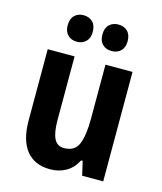

<svg xmlns="http://www.w3.org/2000/svg" viewBox="-113 -832 780 925"><g transform="rotate(15 276.5 -369.5)"><path d="M487 -546V0H382L366 -70H358Q338 -30 303 -10Q268 10 224 10Q146 10 105 -41.5Q64 -93 64 -191V-546H198V-228Q198 -167 213 -136.5Q228 -106 262 -106Q316 -106 334 -149.5Q352 -193 352 -274V-546ZM127 -682Q127 -715 144.5 -732Q162 -749 189 -749Q217 -749 234.5 -732Q252 -715 252 -682Q252 -651 234.5 -634Q217 -617 189 -617Q162 -617 144.5 -634Q127 -651 127 -682ZM300 -682Q300 -715 317.5 -732Q335 -749 363 -749Q391 -749 408.5 -732Q426 -715 426 -682Q426 -651 408.5 -634Q391 -617 363 -617Q335 -617 317.5 -634Q300 -651 300 -682Z"/></g></svg>

Font: Noto Sans Malayalam Condensed
Style: Bold
Weight: 700
Width: 3
Designer: Jelle Bosma - Monotype Design Team
Foundry: Monotype Imaging Inc.
Version: Version 2.104; ttfautohint (v1.8.4.7-5d5b)